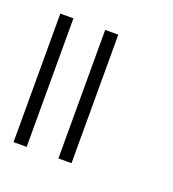

<svg xmlns="http://www.w3.org/2000/svg" viewBox="-63 -852 322 358"><g transform="rotate(20 97.5 -673.5)"><path d="M115 -801H89V-546H115ZM26 -801H0V-546H26Z"/></g></svg>

Font: MintSans
Style: ExtraLight
Weight: 200
Version: Version 1.0